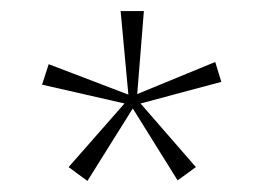

<svg xmlns="http://www.w3.org/2000/svg" viewBox="-20 -634 477 347"><path d="M138 -307 104 -332 205 -447 56 -481 68 -518 212 -463 198 -614H240L228 -464L369 -522L380 -486L234 -447L334 -332L301 -308L220 -438Z"/></svg>

Font: Smooch Sans Thin Medium
Style: Regular
Weight: 500
Version: Version 1.010